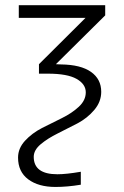

<svg xmlns="http://www.w3.org/2000/svg" viewBox="-20 -533 488 753"><path d="M50.8 85Q50.8 48.8 78.1 19Q105.5 -10.7 144.5 -30.8Q183.6 -50.8 222.7 -69.8Q261.7 -88.9 289.1 -114.3Q316.4 -139.6 316.4 -170.9Q316.4 -203.1 280.3 -223.6Q244.1 -244.1 168 -244.1H132.8V-281.2L315.4 -462.9H53.7V-512.7H392.6V-472.7L199.2 -281.2L219.7 -280.3Q296.9 -279.3 336.9 -251Q377 -222.7 377 -172.9Q377 -133.8 349.6 -101.6Q322.3 -69.3 283.2 -48.8Q244.1 -28.3 205.6 -9.3Q167 9.8 139.6 32.7Q112.3 55.7 112.3 82Q112.3 150.4 205.1 150.4Q240.2 150.4 296.9 140.6V191.4Q244.1 200.2 197.3 200.2Q130.9 200.2 90.8 170.4Q50.8 140.6 50.8 85Z"/></svg>

Font: Gothic A1 Light
Style: Regular
Weight: 300
Version: Version 2.50